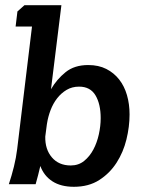

<svg xmlns="http://www.w3.org/2000/svg" viewBox="-20 -708 550 738"><path d="M47 -664 74 -688H216L176 -365Q198 -403 232 -430.5Q266 -458 319 -458Q359 -458 388.5 -443Q418 -428 438 -402.5Q458 -377 468 -342.5Q478 -308 478 -268Q478 -221 466 -172Q454 -123 428 -82.5Q402 -42 361.5 -16Q321 10 264 10Q214 10 181.5 -11Q149 -32 135 -70Q131 -53 126.5 -35Q122 -17 117 0H14Q25 -33 33.5 -67.5Q42 -102 46 -135L103 -606H40ZM252 -72Q282 -72 303.5 -89.5Q325 -107 339 -133.5Q353 -160 360 -192Q367 -224 367 -254Q367 -308 347 -341.5Q327 -375 284 -375Q257 -375 236 -362.5Q215 -350 199.5 -330Q184 -310 174.5 -285Q165 -260 161 -235L160 -229L154 -183Q153 -134 179.5 -103Q206 -72 252 -72Z"/></svg>

Font: Zilla Slab SemiBold
Style: Regular
Weight: 600
Designer: Typotheque.com
Foundry: Typotheque type foundry
Version: Version 1.0; 2017